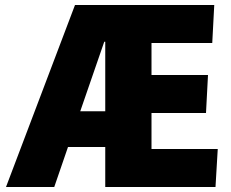

<svg xmlns="http://www.w3.org/2000/svg" viewBox="-20 -748 924 768"><path d="M280 -728H837L829 -576H586V-448H812L804 -296H586V-152H851L842 0H401V-160H252L197 0H4ZM397 -581 301 -303H401V-581Z"/></svg>

Font: Murecho ExtraBold
Style: Regular
Weight: 800
Designer: Neil Summerour
Foundry: Positype
Version: Version 1.010; ttfautohint (v1.8.3)